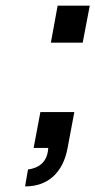

<svg xmlns="http://www.w3.org/2000/svg" viewBox="-20 -524 338 680"><path d="M160.2 -373 184.1 -503.9H297.9L272.9 -373ZM99.1 0 123 -127H243.2L219.2 1Q207 65.9 168.2 101.1Q129.4 136.2 68.8 136.2L79.1 76.2Q147 66.9 150.9 0Z"/></svg>

Font: Involve SemiBold Oblique
Style: Italic
Weight: 600
Italic angle: -10.5°
Designer: Stefan Peev
Foundry: Context Ltd.
Version: Version 1.001